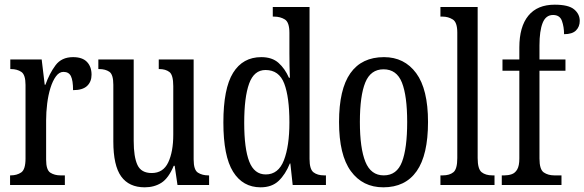

<svg xmlns="http://www.w3.org/2000/svg" viewBox="-20 -790 2496 820"><path d="M23 0V-41H26Q52 -41 70.5 -53.5Q89 -66 89 -113V-427Q89 -471 71 -483Q53 -495 27 -495H24V-536H158L171 -428H174Q191 -476 217 -511Q243 -546 292 -546Q332 -546 351.5 -525.5Q371 -505 371 -471Q371 -441 352 -423Q333 -405 292 -405Q292 -446 283 -464.5Q274 -483 251 -483Q233 -483 219 -464Q205 -445 195.5 -414.5Q186 -384 181.5 -347.5Q177 -311 177 -276V-108Q177 -64 195 -52.5Q213 -41 238 -41H257V0Z M598 10Q531 10 497.5 -36.5Q464 -83 464 -186V-428Q464 -472 447 -483.5Q430 -495 404 -495H400V-536H551V-188Q551 -120 567 -85.5Q583 -51 628 -51Q677 -51 698.5 -96.5Q720 -142 720 -215V-422Q720 -470 703.5 -482.5Q687 -495 661 -495H658V-536H807V-109Q807 -64 825.5 -52.5Q844 -41 869 -41H873V0H738L726 -82H722Q700 -29 669.5 -9.5Q639 10 598 10Z M1093 10Q1017 10 975.5 -56.5Q934 -123 934 -267Q934 -412 975.5 -479Q1017 -546 1096 -546Q1142 -546 1169.5 -521.5Q1197 -497 1214 -458H1218Q1217 -481 1216.5 -508Q1216 -535 1216 -563V-650Q1216 -695 1196.5 -707Q1177 -719 1151 -719H1145V-760H1302V-111Q1302 -67 1319 -54Q1336 -41 1364 -41H1372V0H1230L1220 -92H1218Q1199 -45 1170 -17.5Q1141 10 1093 10ZM1115 -45Q1169 -45 1192.5 -105.5Q1216 -166 1216 -267Q1216 -375 1194 -433Q1172 -491 1114 -491Q1065 -491 1044 -433Q1023 -375 1023 -266Q1023 -155 1044.5 -100Q1066 -45 1115 -45Z M1617 10Q1529 10 1478.5 -59Q1428 -128 1428 -269Q1428 -409 1476.5 -477.5Q1525 -546 1620 -546Q1707 -546 1757.5 -477.5Q1808 -409 1808 -269Q1808 -128 1759.5 -59Q1711 10 1617 10ZM1619 -41Q1675 -41 1697 -99Q1719 -157 1719 -269Q1719 -381 1696.5 -437.5Q1674 -494 1618 -494Q1563 -494 1540 -437.5Q1517 -381 1517 -269Q1517 -157 1540.5 -99Q1564 -41 1619 -41Z M1861 0V-41H1871Q1900 -41 1916.5 -54.5Q1933 -68 1933 -115V-651Q1933 -695 1913.5 -707Q1894 -719 1871 -719H1861V-760H2020V-115Q2020 -68 2037 -54.5Q2054 -41 2083 -41H2092V0Z M2123 0V-41H2135Q2151 -41 2165.5 -46Q2180 -51 2189 -66.5Q2198 -82 2198 -113V-488H2126V-536H2198V-587Q2198 -676 2236.5 -723Q2275 -770 2349 -770Q2408 -770 2432 -750Q2456 -730 2456 -701Q2456 -676 2440 -660Q2424 -644 2389 -644Q2389 -675 2380 -700.5Q2371 -726 2342 -726Q2311 -726 2297.5 -692Q2284 -658 2284 -596V-536H2395V-488H2284V-113Q2284 -66 2302.5 -53.5Q2321 -41 2347 -41H2378V0Z"/></svg>

Font: Noto Serif Ethiopic ExtraCondensed
Style: Regular
Weight: 400
Width: 2
Designer: Monotype Design Team
Foundry: Monotype Imaging Inc.
Version: Version 2.102; ttfautohint (v1.8.4.7-5d5b)